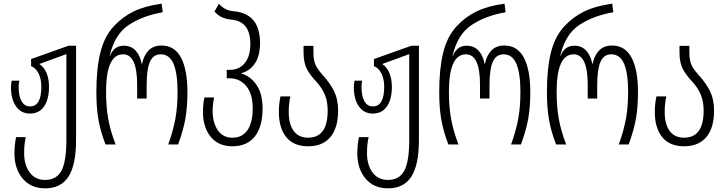

<svg xmlns="http://www.w3.org/2000/svg" viewBox="-20 -790 3971 1050"><path d="M59 49Q59 3 68 -40H121Q112 -3 112 47Q112 113 142.5 153.5Q173 194 227 194Q289 194 316 143.5Q343 93 343 -25V-494L195 -440Q220 -424 234 -392Q248 -360 248 -314Q248 -247 221 -208Q194 -169 144 -169Q95 -169 67.5 -208.5Q40 -248 40 -312Q40 -334 44 -349H86Q82 -336 82 -314Q82 -265 98 -236.5Q114 -208 144 -208Q206 -208 206 -315Q206 -360 190 -390Q174 -420 150 -428V-467L355 -540H396V-25Q396 112 354.5 176Q313 240 227 240Q149 240 104 186.5Q59 133 59 49Z M507 -287Q507 -414 528.5 -501.5Q550 -589 601 -645Q649 -697 710 -727Q771 -757 864 -770L870 -723Q760 -704 683.5 -653Q607 -602 580 -485H582Q604 -540 656 -540Q698 -540 722.5 -512.5Q747 -485 755 -441H757Q766 -486 792 -513.5Q818 -541 863 -541Q935 -541 970 -474.5Q1005 -408 1005 -287Q1005 -203 993.5 -139.5Q982 -76 954 0H900Q927 -75 939 -140Q951 -205 951 -287Q951 -389 929 -441Q907 -493 859 -493Q818 -493 800 -452Q782 -411 782 -327V-251H730V-327Q730 -493 653 -493Q560 -493 560 -287Q560 -205 572 -139.5Q584 -74 612 0H557Q529 -73 518 -137.5Q507 -202 507 -287Z M1090 -178Q1090 -222 1098 -257H1151Q1143 -222 1143 -181Q1143 -119 1171 -78Q1199 -37 1251 -37Q1305 -37 1333.5 -78.5Q1362 -120 1362 -197Q1362 -277 1326.5 -319.5Q1291 -362 1234 -362H1220V-408H1236Q1289 -408 1319 -445.5Q1349 -483 1349 -550Q1349 -671 1250 -682Q1219 -685 1195.5 -695Q1172 -705 1153 -727L1177 -769Q1197 -748 1216.5 -739Q1236 -730 1263 -728Q1402 -713 1402 -555Q1402 -485 1374 -443Q1346 -401 1297 -389Q1350 -374 1383 -325.5Q1416 -277 1416 -197Q1416 -97 1373.5 -43.5Q1331 10 1251 10Q1175 10 1132.5 -41.5Q1090 -93 1090 -178Z M1505 -178Q1505 -223 1514 -263H1568Q1559 -224 1559 -178Q1559 -111 1586 -74Q1613 -37 1665 -37Q1772 -37 1772 -185Q1772 -235 1756.5 -272Q1741 -309 1712 -341Q1673 -382 1656.5 -416Q1640 -450 1640 -504V-539H1694V-504Q1694 -460 1705.5 -435Q1717 -410 1749 -375Q1788 -331 1808.5 -288Q1829 -245 1829 -185Q1829 -90 1786.5 -40Q1744 10 1665 10Q1586 10 1545.5 -40Q1505 -90 1505 -178Z M1934 49Q1934 3 1943 -40H1996Q1987 -3 1987 47Q1987 113 2017.5 153.5Q2048 194 2102 194Q2164 194 2191 143.5Q2218 93 2218 -25V-494L2070 -440Q2095 -424 2109 -392Q2123 -360 2123 -314Q2123 -247 2096 -208Q2069 -169 2019 -169Q1970 -169 1942.5 -208.5Q1915 -248 1915 -312Q1915 -334 1919 -349H1961Q1957 -336 1957 -314Q1957 -265 1973 -236.5Q1989 -208 2019 -208Q2081 -208 2081 -315Q2081 -360 2065 -390Q2049 -420 2025 -428V-467L2230 -540H2271V-25Q2271 112 2229.5 176Q2188 240 2102 240Q2024 240 1979 186.5Q1934 133 1934 49Z M2382 -287Q2382 -414 2403.5 -501.5Q2425 -589 2476 -645Q2524 -697 2585 -727Q2646 -757 2739 -770L2745 -723Q2635 -704 2558.5 -653Q2482 -602 2455 -485H2457Q2479 -540 2531 -540Q2573 -540 2597.5 -512.5Q2622 -485 2630 -441H2632Q2641 -486 2667 -513.5Q2693 -541 2738 -541Q2810 -541 2845 -474.5Q2880 -408 2880 -287Q2880 -203 2868.5 -139.5Q2857 -76 2829 0H2775Q2802 -75 2814 -140Q2826 -205 2826 -287Q2826 -389 2804 -441Q2782 -493 2734 -493Q2693 -493 2675 -452Q2657 -411 2657 -327V-251H2605V-327Q2605 -493 2528 -493Q2435 -493 2435 -287Q2435 -205 2447 -139.5Q2459 -74 2487 0H2432Q2404 -73 2393 -137.5Q2382 -202 2382 -287Z M2971 -287Q2971 -414 2992.5 -501.5Q3014 -589 3065 -645Q3113 -697 3174 -727Q3235 -757 3328 -770L3334 -723Q3224 -704 3147.5 -653Q3071 -602 3044 -485H3046Q3068 -540 3120 -540Q3162 -540 3186.5 -512.5Q3211 -485 3219 -441H3221Q3230 -486 3256 -513.5Q3282 -541 3327 -541Q3399 -541 3434 -474.5Q3469 -408 3469 -287Q3469 -203 3457.5 -139.5Q3446 -76 3418 0H3364Q3391 -75 3403 -140Q3415 -205 3415 -287Q3415 -389 3393 -441Q3371 -493 3323 -493Q3282 -493 3264 -452Q3246 -411 3246 -327V-251H3194V-327Q3194 -493 3117 -493Q3024 -493 3024 -287Q3024 -205 3036 -139.5Q3048 -74 3076 0H3021Q2993 -73 2982 -137.5Q2971 -202 2971 -287Z M3561 -178Q3561 -223 3570 -263H3624Q3615 -224 3615 -178Q3615 -111 3642 -74Q3669 -37 3721 -37Q3828 -37 3828 -185Q3828 -235 3812.5 -272Q3797 -309 3768 -341Q3729 -382 3712.5 -416Q3696 -450 3696 -504V-539H3750V-504Q3750 -460 3761.5 -435Q3773 -410 3805 -375Q3844 -331 3864.5 -288Q3885 -245 3885 -185Q3885 -90 3842.5 -40Q3800 10 3721 10Q3642 10 3601.5 -40Q3561 -90 3561 -178Z"/></svg>

Font: Noto Sans Georgian Light Cond
Style: Regular
Weight: 300
Width: 3
Designer: Monotype Design team
Foundry: Monotype Imaging Inc.
Version: Version 1.000